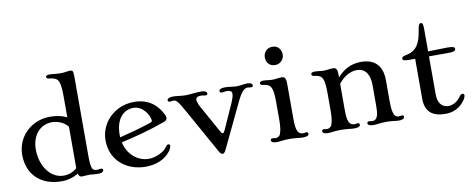

<svg xmlns="http://www.w3.org/2000/svg" viewBox="-70 -1160 3721 1503"><g transform="rotate(-10 1791.0 -408.0)"><path d="M49.3 -247.6C49.3 -92.3 151.9 9.8 319.8 9.8C369.1 9.8 415 -4.4 452.1 -27.8C457.5 -6.3 467.8 0 480.5 0C490.7 0 500.5 -0.5 509.3 -1.5C517.6 -2 525.4 -2.9 533.7 -2.9C541.5 -2.9 555.7 -2.4 570.3 -0.5C584.5 1 598.1 1.5 608.4 1.5C644 1.5 653.8 -10.7 653.8 -22C653.8 -28.8 647.5 -34.2 638.2 -34.2C633.3 -34.2 629.4 -33.7 625 -32.7C620.1 -31.7 615.2 -30.8 610.8 -30.8C593.3 -30.8 576.2 -32.7 568.4 -51.8C559.6 -73.7 558.1 -105 558.1 -168.5V-771.5C558.1 -826.2 554.7 -831.5 529.8 -831.5C521 -831.5 511.2 -829.6 500.5 -828.1C487.3 -826.2 472.2 -824.7 455.6 -824.7C438.5 -824.7 420.4 -826.2 408.2 -827.6C394.5 -829.1 381.3 -830.6 367.7 -830.6C348.1 -830.6 339.4 -823.2 339.4 -815.4C339.4 -803.7 352.1 -800.3 364.7 -799.3C394.5 -796.9 416 -787.1 425.8 -775.9C440.9 -757.3 448.2 -716.8 448.2 -650.4V-475.6C412.6 -493.7 368.7 -503.9 314.9 -503.9C163.6 -503.9 49.3 -389.2 49.3 -247.6ZM161.6 -272C161.6 -371.6 219.7 -459 322.3 -459C367.2 -459 418 -439.9 448.2 -400.9V-71.8C417.5 -43.5 378.9 -30.8 341.8 -31.2C238.3 -31.7 161.6 -136.2 161.6 -272Z M711.4 -246.6C711.4 -85 835.4 11.7 986.8 11.7C1068.4 11.7 1141.6 -17.1 1185.1 -75.7C1200.7 -97.2 1203.1 -111.8 1203.1 -117.7C1203.1 -125 1197.8 -130.4 1190.4 -130.4C1180.7 -130.4 1176.3 -125 1166.5 -111.3C1139.2 -71.8 1069.8 -44.9 1022 -44.9C937.5 -44.9 857.4 -105 834.5 -208.5C940.9 -233.9 1040 -255.9 1189.5 -310.1C1209.5 -317.4 1211.9 -328.1 1211.9 -339.4C1211.9 -350.6 1207.5 -360.4 1199.2 -375C1173.8 -420.9 1117.2 -503.9 983.9 -503.9C821.8 -503.9 711.4 -379.9 711.4 -246.6ZM828.6 -249.5C828.1 -255.9 828.1 -262.7 828.1 -269.5C828.1 -398.4 892.6 -459 970.7 -459C1047.9 -459 1095.2 -372.6 1095.2 -336.9C1095.2 -331.1 1093.8 -325.7 1083.5 -322.3C1013.7 -297.9 924.3 -273.4 828.6 -249.5Z M1567.9 -9.8C1579.1 10.3 1587.4 16.6 1597.7 16.6C1605 16.6 1612.8 12.7 1625.5 -13.7L1792 -362.8C1829.6 -441.4 1853.5 -460.4 1878.9 -460.4C1883.8 -460.4 1888.7 -459.5 1893.1 -458.5C1897.5 -457.5 1901.9 -457 1906.2 -457C1915 -457 1921.9 -462.4 1921.9 -469.2C1921.9 -481.9 1908.7 -492.7 1880.4 -492.7C1868.7 -492.7 1856 -491.7 1842.8 -489.3C1830.1 -486.8 1811.5 -484.9 1798.8 -484.9C1781.7 -484.9 1766.6 -486.8 1751.5 -488.8C1735.8 -490.7 1720.2 -492.7 1701.7 -492.7C1670.9 -492.7 1656.7 -482.4 1656.7 -469.2C1656.7 -462.4 1662.6 -457 1672.4 -457C1678.7 -457 1684.6 -458 1690.4 -459C1696.8 -460 1703.1 -461.4 1716.8 -461.4C1738.8 -461.4 1753.4 -452.6 1753.4 -435.1C1753.4 -415 1747.6 -395 1723.1 -340.3L1642.6 -161.6C1636.2 -147.5 1631.3 -142.1 1627 -142.1C1620.1 -142.1 1614.3 -147.9 1605.5 -163.6L1485.8 -378.9C1476.1 -397 1466.8 -421.4 1466.8 -435.1C1466.8 -451.7 1478.5 -461.4 1507.8 -461.4C1514.2 -461.4 1520.5 -460.4 1525.9 -459.5C1532.7 -458.5 1538.6 -457 1544.9 -457C1555.2 -457 1560.5 -462.4 1560.5 -469.2C1560.5 -480 1550.3 -492.7 1515.6 -492.7C1492.2 -492.7 1475.1 -491.7 1451.7 -489.3C1428.2 -486.8 1410.6 -484.9 1390.6 -484.9C1373 -484.9 1356 -486.8 1339.4 -488.8C1322.8 -490.7 1306.2 -492.7 1289.6 -492.7C1259.3 -492.7 1244.6 -481.9 1244.6 -469.2C1244.6 -462.4 1251 -457 1260.3 -457C1265.1 -457 1269.5 -457.5 1273.4 -458.5C1278.3 -459.5 1282.7 -460.4 1287.6 -460.4C1313 -460.4 1324.7 -445.8 1378.9 -348.6Z M2123 -596.2C2166 -596.2 2194.3 -632.3 2194.3 -666.5C2194.3 -704.6 2171.9 -741.2 2124 -741.2C2081.1 -741.2 2052.2 -709.5 2052.2 -668C2052.2 -633.3 2072.8 -596.2 2123 -596.2ZM1985.8 -22C1985.8 -12.2 1993.2 0 2032.2 0C2045.9 0 2056.6 -1.5 2069.8 -3.4C2079.6 -4.9 2112.8 -7.3 2132.8 -7.3C2152.3 -7.3 2181.6 -4.9 2196.8 -3.4C2208.5 -2.4 2217.8 0 2236.8 0C2276.4 0 2285.2 -10.7 2285.2 -22C2285.2 -31.2 2279.3 -35.6 2269.5 -35.6C2265.1 -35.6 2260.7 -34.7 2256.8 -33.7C2252.9 -32.7 2249.5 -32.2 2245.6 -32.2C2227.5 -32.2 2211.4 -39.1 2202.6 -57.6C2191.9 -80.1 2189 -106.4 2189 -169.9V-433.1C2189 -488.3 2174.3 -492.7 2152.8 -492.7C2139.6 -492.7 2127.4 -491.2 2115.7 -489.7C2103.5 -488.3 2091.8 -486.8 2079.6 -486.8C2060.1 -486.8 2053.2 -488.8 2041.5 -490.2C2030.3 -491.7 2016.1 -492.7 2008.8 -492.7C1985.4 -492.7 1979.5 -482.9 1979.5 -475.1C1979.5 -463.4 1991.7 -460.4 2002.4 -459C2025.9 -455.6 2044.9 -452.1 2057.6 -435.5C2072.3 -416.5 2079.1 -380.4 2079.1 -312V-169.9C2079.1 -113.3 2073.2 -80.6 2064.5 -57.6C2057.6 -39.6 2040 -32.2 2025.9 -32.2C2022 -32.2 2017.6 -33.2 2013.2 -34.2C2009.3 -35.2 2005.4 -35.6 2002 -35.6C1992.7 -35.6 1985.8 -31.2 1985.8 -22Z M2394 -22C2394 -12.2 2401.4 0 2440.4 0C2454.1 0 2464.8 -1.5 2478 -3.4C2487.8 -4.9 2521 -7.3 2541 -7.3C2560.5 -7.3 2589.8 -4.9 2605 -3.4C2616.7 -2.4 2626 0 2645 0C2684.6 0 2693.4 -10.7 2693.4 -22C2693.4 -31.2 2687.5 -35.6 2677.7 -35.6C2673.3 -35.6 2668.9 -34.7 2665 -33.7C2661.1 -32.7 2657.7 -32.2 2653.8 -32.2C2635.7 -32.2 2619.6 -39.1 2610.8 -57.6C2600.1 -80.1 2597.2 -106.4 2597.2 -169.9V-363.3C2631.3 -407.7 2683.6 -446.3 2743.2 -446.3C2827.1 -446.3 2845.2 -369.6 2845.2 -310.5V-169.9C2845.2 -113.3 2844.2 -80.6 2834 -57.6C2825.2 -38.1 2811 -32.2 2794.9 -32.2C2790.5 -32.2 2785.6 -32.7 2781.7 -33.7C2778.3 -34.2 2773.4 -35.6 2769.5 -35.6C2759.8 -35.6 2753.4 -31.2 2753.4 -22C2753.4 -12.2 2760.7 0 2802.2 0C2814 0 2823.2 -1 2840.8 -3.4C2856.4 -5.4 2885.3 -7.3 2904.3 -7.3C2925.8 -7.3 2945.8 -5.9 2961.9 -3.4C2971.7 -2 2988.3 0 3000.5 0C3035.6 0 3044.9 -12.2 3044.9 -22.5C3044.9 -30.8 3038.6 -35.6 3029.8 -35.6C3025.9 -35.6 3021 -34.7 3016.6 -33.7C3012.2 -32.7 3008.3 -32.2 3004.4 -32.2C2990.7 -32.2 2974.6 -40 2968.3 -57.6C2959.5 -81.1 2955.1 -106.4 2955.1 -169.9V-329.1C2955.1 -406.7 2926.8 -503.9 2787.1 -503.9C2705.1 -503.9 2648.4 -470.7 2597.2 -414.6V-433.1C2597.2 -488.3 2582.5 -492.7 2561 -492.7C2547.9 -492.7 2535.6 -491.2 2523.9 -489.7C2511.7 -488.3 2500 -486.8 2487.8 -486.8C2468.3 -486.8 2461.4 -488.8 2449.7 -490.2C2438.5 -491.7 2424.3 -492.7 2417 -492.7C2393.6 -492.7 2387.7 -482.9 2387.7 -475.1C2387.7 -463.4 2399.9 -460.4 2410.6 -459C2434.1 -455.6 2453.1 -452.1 2465.8 -435.5C2480.5 -416.5 2487.3 -380.4 2487.3 -312V-169.9C2487.3 -113.3 2481.4 -80.6 2472.7 -57.6C2465.8 -39.6 2448.2 -32.2 2434.1 -32.2C2430.2 -32.2 2425.8 -33.2 2421.4 -34.2C2417.5 -35.2 2413.6 -35.6 2410.2 -35.6C2400.9 -35.6 2394 -31.2 2394 -22Z M3209.5 -137.2C3209.5 -26.9 3272.5 11.7 3370.1 11.7C3427.7 11.7 3481.9 -10.3 3522 -64.5C3537.1 -85 3540 -100.1 3540 -106C3540 -115.2 3534.2 -120.1 3525.4 -120.1C3516.1 -120.1 3508.8 -113.8 3499 -99.6C3469.2 -57.1 3428.2 -44.9 3405.3 -44.9C3343.3 -44.9 3319.3 -92.8 3319.3 -151.4V-454.1H3474.6C3519.5 -454.1 3531.2 -462.9 3531.2 -477.1C3531.2 -490.7 3520 -497.1 3470.7 -497.1C3439.9 -497.1 3370.6 -495.1 3319.3 -493.7V-672.9C3319.3 -708 3315.4 -721.7 3301.3 -721.7C3290.5 -721.7 3281.7 -711.4 3275.9 -672.4C3260.3 -564.9 3226.1 -514.2 3155.3 -497.6C3131.3 -492.2 3110.4 -488.8 3110.4 -473.6C3110.4 -460.4 3119.1 -454.1 3158.7 -454.1H3209.5Z"/></g></svg>

Font: Stoke
Style: Light
Weight: 300
Designer: Nicole Fally
Foundry: Nicole Fally
Version: Version 1.001